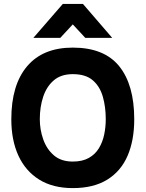

<svg xmlns="http://www.w3.org/2000/svg" viewBox="-20 -954 746 984"><path d="M302 -934H405L555 -760H417L353 -829L289 -760H151ZM38 -343Q38 -519 119 -614.5Q200 -710 353 -710Q514 -710 591 -614.5Q668 -519 668 -343Q668 -235 634 -156Q600 -77 530 -33.5Q460 10 353 10Q251 10 181 -33.5Q111 -77 74.5 -156Q38 -235 38 -343ZM353 -126Q402 -126 435 -144.5Q468 -163 487 -194.5Q506 -226 514 -264.5Q522 -303 522 -343Q522 -406 507 -458.5Q492 -511 455.5 -542.5Q419 -574 353 -574Q293 -574 256 -542.5Q219 -511 201.5 -458.5Q184 -406 184 -343Q184 -290 201.5 -240Q219 -190 256 -158Q293 -126 353 -126Z"/></svg>

Font: Haskoy ExtraBold
Style: Regular
Weight: 800
Designer: Ertekin Erdin
Foundry: Ertekin Erdin
Version: Version 2.000; ttfautohint (v1.8.4.7-5d5b)